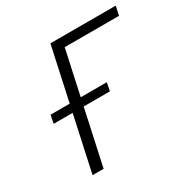

<svg xmlns="http://www.w3.org/2000/svg" viewBox="-150 -796 920 934"><g transform="rotate(-30 309.5 -329.0)"><path d="M109 0 252 -658H314L171 0ZM269 -607 281 -658H619L608 -607ZM70 -311 79 -357H395L386 -311Z"/></g></svg>

Font: Ysabeau Office Light
Style: Italic
Weight: 300
Italic angle: -12°
Designer: Christian Thalmann (Catharsis Fonts)
Version: Version 2.001;gftools[0.9.30]; featfreeze: tnum,lnum,ss02